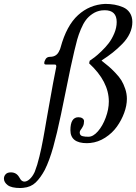

<svg xmlns="http://www.w3.org/2000/svg" viewBox="-102 -718 693 976"><path d="M348.1 -22.9Q371.6 -22.9 395.8 -50.5Q419.9 -78.1 435.5 -120.4Q451.2 -162.6 451.2 -202.1Q451.2 -303.7 351.1 -396L354 -409.2Q365.7 -417 378.7 -426.8Q391.6 -436.5 413.1 -457Q434.6 -477.5 450.7 -498.5Q466.8 -519.5 479 -548.6Q491.2 -577.6 491.2 -606Q491.2 -666 430.2 -666Q418.9 -666 414.1 -665Q389.2 -661.6 368.7 -647.9Q348.1 -634.3 334.5 -616Q320.8 -597.7 309.1 -569.6Q297.4 -541.5 290.5 -517.1Q283.7 -492.7 275.9 -459L256.8 -374Q251.5 -350.1 208 -136.2Q187.5 -38.1 168.5 29.8Q149.4 97.7 126 145Q104 186 79.3 209.7Q54.7 233.4 16.1 236.8Q11.2 237.8 2 237.8Q-43.9 237.8 -63 223.1Q-82 208.5 -82 189.9Q-82 177.2 -73.2 167.7Q-64.5 158.2 -46.9 158.2Q-19 158.2 -4.9 182.1Q0 190.4 2.7 194.3Q5.4 198.2 10.5 201.7Q15.6 205.1 22 205.1Q35.2 205.1 48.8 192.6Q62.5 180.2 71.8 161.1Q72.3 160.2 74 156.7Q75.7 153.3 76.2 150.9Q81.5 137.2 87.2 119.1Q92.8 101.1 98.4 77.4Q104 53.7 108.2 34.7Q112.3 15.6 117.7 -13.7Q123 -43 125.7 -58.3Q128.4 -73.7 133.5 -103.8Q138.7 -133.8 140.1 -141.1Q143.6 -159.2 151.9 -207Q160.2 -254.9 168 -296.4Q175.8 -337.9 184.1 -378.9Q184.1 -386.7 181.9 -388.4Q179.7 -390.1 171.9 -390.1H130.9Q123 -390.1 123 -397Q123 -406.7 130.1 -418Q137.2 -429.2 152.8 -429.2Q187.5 -429.2 200.2 -461.9Q201.7 -463.9 202.6 -466.3Q203.6 -468.8 204.6 -472.2Q205.6 -475.6 206.1 -477.1Q236.3 -587.9 294.7 -641.1Q353 -694.3 432.1 -698.2Q458 -698.2 480 -694.3Q502 -690.4 523.7 -681.2Q545.4 -671.9 558.1 -652.6Q570.8 -633.3 570.8 -606Q570.8 -576.7 557.6 -548.3Q544.4 -520 520 -495.1Q495.6 -470.2 471.2 -450.9Q446.8 -431.6 415 -411.1V-409.2Q437.5 -391.6 450.9 -380.1Q464.4 -368.7 484.1 -348.1Q503.9 -327.6 514.9 -309.8Q525.9 -292 534.4 -266.8Q543 -241.7 543 -215.8Q543 -181.6 529.3 -144.3Q515.6 -106.9 492.2 -74.2Q468.8 -41.5 432.9 -18.3Q397 4.9 356.9 8.8Q351.1 9.8 339.8 9.8Q255.9 9.8 255.9 -56.2Q255.9 -122.1 296.9 -122.1Q309.1 -122.1 317.1 -116.5Q325.2 -110.8 325.2 -102.1Q325.2 -86.9 319.8 -76.4Q314.5 -65.9 308.8 -58.8Q303.2 -51.8 303.2 -44.9Q303.2 -37.1 306.9 -32.2Q310.5 -27.3 318.6 -25.6Q326.7 -23.9 332.3 -23.4Q337.9 -22.9 348.1 -22.9Z"/></svg>

Font: Common Serif
Style: Italic
Weight: 400
Italic angle: -12°
Designer: Philipp H. Poll, Khaled Hosny
Foundry: Stefan Peev, Context Ltd.
Version: Version 1.026